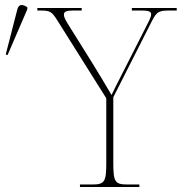

<svg xmlns="http://www.w3.org/2000/svg" viewBox="-20 -746 725 766"><path d="M10 -526 89 -709V-717C72 -729 55 -732 49 -708L3 -529ZM299 0H536V-10H488C438 -10 432 -21 432 -98V-358L586 -662C606 -701 615 -704 658 -704H685V-714H506V-704H545C579 -704 583 -697 583 -689C583 -677 573 -660 562 -638L465 -447C444 -406 438 -394 425 -367C400 -410 369 -461 343 -503L258 -639C245 -660 235 -675 235 -687C235 -697 239 -704 273 -704H306V-714H129V-704H138C181 -704 186 -701 211 -661L404 -354V-98C404 -21 398 -10 348 -10H299Z"/></svg>

Font: Noto Serif Display Thin
Style: Regular
Weight: 100
Designer: Monotype Design Team
Foundry: Monotype Imaging Inc.
Version: Version 2.009